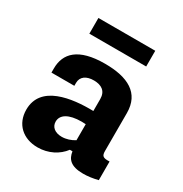

<svg xmlns="http://www.w3.org/2000/svg" viewBox="-175 -878 971 1021"><g transform="rotate(30 310.0 -367.0)"><path d="M288 -553C125 -553 64.5 -488 64.5 -395V-369.5H205V-388C205 -425 234.5 -447 282.5 -446.5C327.5 -446 359.5 -426.5 359.5 -377.5V-304C228 -307 47 -284 47 -132.5C47 -44.5 108.5 12 198.5 12C264 12 321 -18 354.5 -63H370.5C377 -18.5 401.5 12 478.5 12C506.5 12 536 8 568.5 0V-114.5C528 -112.5 519.5 -121 519.5 -151.5V-383.5C519.5 -506.5 428.5 -553 288 -553ZM484.5 -746H135.5V-649.5H484.5ZM214 -155.5C214 -197 255 -224 334.5 -224L359.5 -223V-124.5C336 -110 309 -101 282 -101C240 -101 214 -122.5 214 -155.5Z"/></g></svg>

Font: Monaspace Neon ExtraBold
Style: Regular
Weight: 800
Designer: Riley Cran & the Lettermatic Team
Foundry: Lettermatic
Version: Version 1.200 (Monaspace Neon)